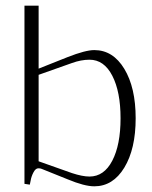

<svg xmlns="http://www.w3.org/2000/svg" viewBox="-20 -653 540 682"><path d="M66.9 0V-632.8H117.2V-409.2L220.2 -450.2Q283.7 -475.1 314.9 -475.1Q381.3 -475.1 421.6 -408.4Q461.9 -341.8 461.9 -232.9Q461.9 -124 421.6 -57.6Q381.3 8.8 314.9 8.8Q279.8 8.8 220.2 -16.1L127.9 -53.2Q124 -55.2 116.2 -55.2Q106.4 -55.2 98.9 -40.8Q91.3 -26.4 88.9 -11.7L85.9 2.9ZM117.2 -80.1 235.8 -38.1Q272.9 -25.9 297.9 -25.9Q349.6 -25.9 378.9 -82.3Q408.2 -138.7 408.2 -232.9Q408.2 -327.1 378.9 -384Q349.6 -440.9 297.9 -440.9Q268.1 -440.9 235.8 -429.2L117.2 -387.2Z"/></svg>

Font: Resagokr
Style: Light
Weight: 300
Designer: gluk
Foundry: gluk
Version: Version 0.95